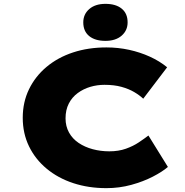

<svg xmlns="http://www.w3.org/2000/svg" viewBox="-20 -966 962 996"><path d="M532 10Q439 10 360 -16Q281 -42 222 -91Q163 -140 130.5 -207Q98 -274 98 -355Q98 -436 130.5 -503Q163 -570 221.5 -619Q280 -668 359 -694Q438 -720 532 -720Q593 -720 650 -707.5Q707 -695 757.5 -672Q808 -649 847 -617L723 -454Q704 -472 676 -488.5Q648 -505 610 -515.5Q572 -526 522 -526Q484 -526 448.5 -515.5Q413 -505 383.5 -483.5Q354 -462 337 -429Q320 -396 320 -352Q320 -311 338 -278.5Q356 -246 388 -224.5Q420 -203 461 -192Q502 -181 547 -181Q595 -181 633 -194.5Q671 -208 700 -227.5Q729 -247 750 -263L851 -100Q822 -75 772.5 -49.5Q723 -24 661 -7Q599 10 532 10ZM527 -754Q473 -754 442.5 -779Q412 -804 412 -850Q412 -892 443 -919Q474 -946 527 -946Q581 -946 611.5 -921Q642 -896 642 -850Q642 -808 611 -781Q580 -754 527 -754Z"/></svg>

Font: Lexend Peta Black
Style: Regular
Weight: 900
Version: Version 1.007